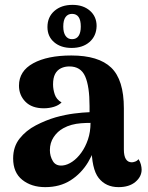

<svg xmlns="http://www.w3.org/2000/svg" viewBox="-20 -759 608 789"><path d="M467 10Q415 10 385.5 -27.5Q356 -65 356 -161V-199L380 -194Q370 -139 342 -92.5Q314 -46 270 -18Q226 10 166 10Q109 10 71.5 -20Q34 -50 34 -108Q34 -156 60.5 -189.5Q87 -223 127.5 -244Q168 -265 209 -277Q249 -288 284.5 -292.5Q320 -297 348 -298V-323Q348 -404 330 -445Q312 -486 265 -486Q246 -486 230.5 -478.5Q215 -471 206.5 -455Q198 -439 198 -412Q198 -392 205 -371Q212 -350 233 -338Q221 -326 201.5 -320Q182 -314 160 -314Q111 -314 84.5 -341Q58 -368 58 -407Q58 -467 116.5 -499Q175 -531 273 -531Q385 -531 437 -481Q489 -431 489 -314V-145Q489 -92 522 -92Q527 -92 535.5 -95Q544 -98 549 -105Q556 -95 559 -83Q562 -71 562 -62Q562 -33 536.5 -11.5Q511 10 467 10ZM238 -79Q257 -81 277 -94.5Q297 -108 314 -131.5Q331 -155 341.5 -186Q352 -217 352 -254Q333 -254 313 -252.5Q293 -251 274.5 -246Q256 -241 240 -232Q216 -219 200.5 -195.5Q185 -172 185 -142Q185 -117 197.5 -96.5Q210 -76 238 -79ZM278 -739Q322 -739 349.5 -715Q377 -691 377 -652Q376 -611 348 -586.5Q320 -562 274 -562Q230 -562 202.5 -585.5Q175 -609 175 -648Q175 -689 203.5 -714Q232 -739 278 -739ZM276 -702Q259 -702 249.5 -689Q240 -676 240 -650Q240 -625 249.5 -611.5Q259 -598 276 -598Q294 -598 303 -611.5Q312 -625 312 -650Q312 -676 303 -689Q294 -702 276 -702Z"/></svg>

Font: Arima Thin
Style: Bold
Weight: 700
Version: Version 1.100